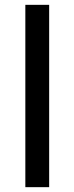

<svg xmlns="http://www.w3.org/2000/svg" viewBox="-20 -603 308 794"><path d="M84.8 171V-583H183.3V171Z"/></svg>

Font: Rokkitt SemiBold
Style: Regular
Weight: 600
Designer: Vernon Adams
Foundry: Vernon Adams
Version: Version 3.103